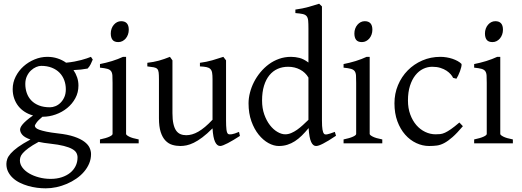

<svg xmlns="http://www.w3.org/2000/svg" viewBox="-20 -777 2828 1041"><path d="M336.9 -293Q336.9 -318.8 328.4 -342Q319.8 -365.2 303 -382.6Q286.1 -399.9 261 -409.9Q235.8 -419.9 203.1 -419.9Q190.9 -419.9 176 -413.6Q161.1 -407.2 147.9 -395Q134.8 -382.8 126 -364.3Q117.2 -345.7 117.2 -321.8Q117.2 -295.9 125.2 -272.7Q133.3 -249.5 149.7 -232.4Q166 -215.3 191.2 -205.3Q216.3 -195.3 251 -195.3Q265.1 -195.3 280.5 -201.4Q295.9 -207.5 308.3 -220Q320.8 -232.4 328.9 -250.5Q336.9 -268.6 336.9 -293ZM252.9 2Q234.4 0 218.8 -2.4Q203.1 -4.9 189.5 -7.8Q154.3 11.2 134 26.4Q113.8 41.5 103.5 53.5Q93.3 65.4 90.6 75.2Q87.9 85 87.9 92.8Q87.9 113.3 101.6 131.6Q115.2 149.9 138.2 163.3Q161.1 176.8 191.4 184.8Q221.7 192.9 254.9 192.9Q287.6 192.9 314.5 184.1Q341.3 175.3 360.4 159.9Q379.4 144.5 389.9 123.3Q400.4 102.1 400.4 76.7Q400.4 63 394 51.5Q387.7 40 371.1 30.8Q354.5 21.5 325.9 14.2Q297.4 6.8 252.9 2ZM405.3 -313Q405.3 -275.4 388.4 -244.4Q371.6 -213.4 344.2 -191.2Q316.9 -168.9 282.2 -156.5Q247.6 -144 211.9 -144H210Q186.5 -124.5 177.7 -111.6Q168.9 -98.6 168.9 -95.7Q168.9 -89.8 174.1 -84.2Q179.2 -78.6 193.1 -73.5Q207 -68.4 231.4 -63.2Q255.9 -58.1 293.9 -53.7Q347.2 -47.9 381.8 -36.1Q416.5 -24.4 437 -9Q457.5 6.3 465.6 23.9Q473.6 41.5 473.6 58.6Q473.6 85.4 463.4 109.6Q453.1 133.8 435.5 154.3Q418 174.8 394 191.4Q370.1 208 342.8 219.7Q315.4 231.4 286.1 237.8Q256.8 244.1 228 244.1Q205.1 244.1 180.7 241Q156.2 237.8 132.3 231Q108.4 224.1 87.2 213.6Q65.9 203.1 49.8 188.2Q33.7 173.3 24.2 154.5Q14.6 135.7 14.6 111.8Q14.6 99.1 19.3 85.2Q23.9 71.3 38.1 55.2Q52.2 39.1 77.6 20.5Q103 2 145 -20.5Q113.3 -31.7 101.1 -45.9Q88.9 -60.1 88.9 -74.7Q88.9 -78.6 91.3 -85.2Q93.8 -91.8 101.3 -101.3Q108.9 -110.8 122.8 -123Q136.7 -135.3 159.2 -150.9Q134.3 -157.7 114 -170.7Q93.8 -183.6 79.3 -201.9Q64.9 -220.2 56.9 -243.4Q48.8 -266.6 48.8 -293.9Q48.8 -329.6 64.9 -361.6Q81.1 -393.6 107.4 -417.2Q133.8 -440.9 167.5 -454.8Q201.2 -468.8 236.8 -468.8Q266.1 -468.8 291.7 -460.4Q317.4 -452.1 338.4 -437Q363.8 -439.5 384.3 -443.4Q404.8 -447.3 421.1 -451.7Q437.5 -456.1 450.2 -460.4Q462.9 -464.8 473.1 -468.8L482.9 -454.1Q477.1 -440.4 471.7 -429Q466.3 -417.5 455.1 -405.3Q436.5 -401.9 418.7 -399.9Q400.9 -397.9 378.4 -397Q391.1 -378.4 398.2 -357.4Q405.3 -336.4 405.3 -313Z M522 0V-21Q555.2 -27.8 572.8 -35.9Q590.3 -43.9 590.3 -50.8V-327.1Q590.3 -352.1 589.4 -367.4Q588.4 -382.8 582 -391.4Q575.7 -399.9 561.8 -403.8Q547.9 -407.7 522 -410.2V-429.7Q537.1 -432.6 554 -436.8Q570.8 -440.9 587.4 -446Q604 -451.2 619.1 -457Q634.3 -462.9 647 -468.8H663.6V-50.8Q663.6 -44.9 679.9 -36.4Q696.3 -27.8 731.9 -21V0ZM678.2 -615.7Q678.2 -602.1 673.8 -589.8Q669.4 -577.6 661.9 -568.6Q654.3 -559.6 644 -554.2Q633.8 -548.8 621.6 -548.8Q599.6 -548.8 590.1 -561Q580.6 -573.2 580.6 -595.7Q580.6 -609.4 585 -621.6Q589.4 -633.8 597.2 -642.8Q605 -651.9 615 -657Q625 -662.1 636.7 -662.1Q678.2 -662.1 678.2 -615.7Z M1280.8 -40Q1262.7 -28.3 1246.1 -18.3Q1229.5 -8.3 1215.3 -1Q1201.2 6.3 1190.4 10.5Q1179.7 14.6 1173.8 14.6Q1156.7 14.6 1146 -8.1Q1135.3 -30.8 1132.3 -81.1Q1102.1 -50.8 1076.9 -32Q1051.8 -13.2 1030.5 -2.9Q1009.3 7.3 991.5 11Q973.6 14.6 958 14.6Q935.1 14.6 914.1 8.3Q893.1 2 877 -14.9Q860.8 -31.7 851.3 -61Q841.8 -90.3 841.8 -136.2V-347.2Q841.8 -370.6 840.3 -383.5Q838.9 -396.5 832.8 -403.1Q826.7 -409.7 814 -412.1Q801.3 -414.6 778.8 -417V-436.5Q796.4 -438.5 811.8 -441.4Q827.1 -444.3 841.6 -448.2Q856 -452.1 870.6 -457.3Q885.3 -462.4 901.4 -468.8L915 -449.7V-163.1Q915 -128.9 920.2 -106Q925.3 -83 934.8 -69.3Q944.3 -55.7 958.3 -49.8Q972.2 -43.9 989.7 -43.9Q1005.4 -43.9 1021.7 -48.6Q1038.1 -53.2 1055.4 -63.2Q1072.8 -73.2 1091.8 -89.1Q1110.8 -105 1132.3 -127.9V-347.2Q1132.3 -369.1 1130.1 -382.3Q1127.9 -395.5 1120.6 -402.8Q1113.3 -410.2 1099.9 -413.1Q1086.4 -416 1064 -417V-436.5Q1099.1 -440.9 1131.3 -450.2Q1163.6 -459.5 1190.9 -468.8L1205.6 -449.7V-124Q1205.6 -93.8 1207.8 -74.7Q1210 -55.7 1216.8 -50.8Q1222.7 -46.9 1236.8 -49.1Q1251 -51.3 1275.9 -62Z M1801.8 -41Q1779.3 -25.9 1762 -15.4Q1744.6 -4.9 1731.7 1.7Q1718.8 8.3 1709.5 11.5Q1700.2 14.6 1693.4 14.6Q1677.2 14.6 1667 -7.3Q1656.7 -29.3 1653.3 -82.5Q1634.8 -60.1 1616.5 -42Q1598.1 -23.9 1578.9 -11.5Q1559.6 1 1538.1 7.8Q1516.6 14.6 1491.7 14.6Q1464.4 14.6 1435.5 -1.2Q1406.7 -17.1 1382.6 -46.9Q1358.4 -76.7 1343 -119.6Q1327.6 -162.6 1327.6 -216.8Q1327.6 -244.6 1335.2 -274.4Q1342.8 -304.2 1356.9 -332Q1371.1 -359.9 1391.6 -384.8Q1412.1 -409.7 1437.5 -428.5Q1462.9 -447.3 1493.2 -458Q1523.4 -468.8 1557.6 -468.8Q1580.6 -468.8 1603.3 -463.1Q1626 -457.5 1652.3 -438V-622.1Q1652.3 -648.9 1650.9 -664.8Q1649.4 -680.7 1642.6 -689.2Q1635.7 -697.8 1621.6 -700.9Q1607.4 -704.1 1581.5 -706.1V-725.1Q1621.6 -730.5 1653.3 -739.5Q1685.1 -748.5 1710.4 -756.8L1725.6 -742.2V-124Q1725.6 -106.9 1726.3 -94.7Q1727.1 -82.5 1728.5 -74.2Q1730 -65.9 1731.9 -60.5Q1733.9 -55.2 1736.8 -51.8Q1741.2 -46.4 1753.7 -48.6Q1766.1 -50.8 1795.4 -62ZM1652.3 -127.4V-356.4Q1636.2 -384.3 1606.9 -399.7Q1577.6 -415 1542.5 -415Q1511.2 -415 1485.4 -403.6Q1459.5 -392.1 1440.7 -369.1Q1421.9 -346.2 1411.4 -312Q1400.9 -277.8 1400.9 -231.9Q1400.9 -190.4 1412.8 -156.5Q1424.8 -122.6 1443.4 -98.6Q1461.9 -74.7 1484.1 -61.8Q1506.3 -48.8 1526.4 -48.8Q1543 -48.8 1559.1 -55.7Q1575.2 -62.5 1590.8 -73.5Q1606.4 -84.5 1621.8 -98.6Q1637.2 -112.8 1652.3 -127.4Z M1842.8 0V-21Q1876 -27.8 1893.6 -35.9Q1911.1 -43.9 1911.1 -50.8V-327.1Q1911.1 -352.1 1910.2 -367.4Q1909.2 -382.8 1902.8 -391.4Q1896.5 -399.9 1882.6 -403.8Q1868.7 -407.7 1842.8 -410.2V-429.7Q1857.9 -432.6 1874.8 -436.8Q1891.6 -440.9 1908.2 -446Q1924.8 -451.2 1939.9 -457Q1955.1 -462.9 1967.8 -468.8H1984.4V-50.8Q1984.4 -44.9 2000.7 -36.4Q2017.1 -27.8 2052.7 -21V0ZM1999 -615.7Q1999 -602.1 1994.6 -589.8Q1990.2 -577.6 1982.7 -568.6Q1975.1 -559.6 1964.8 -554.2Q1954.6 -548.8 1942.4 -548.8Q1920.4 -548.8 1910.9 -561Q1901.4 -573.2 1901.4 -595.7Q1901.4 -609.4 1905.8 -621.6Q1910.2 -633.8 1918 -642.8Q1925.8 -651.9 1935.8 -657Q1945.8 -662.1 1957.5 -662.1Q1999 -662.1 1999 -615.7Z M2489.7 -92.8Q2458 -55.2 2433.8 -33.9Q2409.7 -12.7 2389.2 -1.7Q2368.7 9.3 2349.1 12Q2329.6 14.6 2306.6 14.6Q2271 14.6 2237.1 -1.2Q2203.1 -17.1 2176.8 -46.9Q2150.4 -76.7 2134.5 -119.6Q2118.7 -162.6 2118.7 -216.8Q2118.7 -269.5 2137.9 -315.4Q2157.2 -361.3 2190.7 -395.3Q2224.1 -429.2 2269.5 -449Q2314.9 -468.8 2367.7 -468.8Q2383.8 -468.8 2400.6 -466.1Q2417.5 -463.4 2432.9 -458.3Q2448.2 -453.1 2461.2 -446Q2474.1 -439 2482.4 -430.2Q2483.4 -424.3 2481 -413.6Q2478.5 -402.8 2474.1 -390.9Q2469.7 -378.9 2464.4 -367.9Q2459 -356.9 2454.6 -350.1L2436.5 -355Q2432.6 -363.8 2423.8 -374Q2415 -384.3 2401.1 -393.6Q2387.2 -402.8 2367.9 -408.9Q2348.6 -415 2323.7 -415Q2297.9 -415 2274.2 -403.6Q2250.5 -392.1 2232.2 -369.1Q2213.9 -346.2 2202.9 -312Q2191.9 -277.8 2191.9 -231.9Q2191.9 -190.4 2204.3 -156.5Q2216.8 -122.6 2237.5 -98.6Q2258.3 -74.7 2285.4 -61.8Q2312.5 -48.8 2341.8 -48.8Q2355.5 -48.8 2367.2 -50Q2378.9 -51.3 2392.8 -57.6Q2406.7 -64 2425 -76.7Q2443.4 -89.4 2470.7 -112.8Z M2550.8 0V-21Q2584 -27.8 2601.6 -35.9Q2619.1 -43.9 2619.1 -50.8V-327.1Q2619.1 -352.1 2618.2 -367.4Q2617.2 -382.8 2610.8 -391.4Q2604.5 -399.9 2590.6 -403.8Q2576.7 -407.7 2550.8 -410.2V-429.7Q2565.9 -432.6 2582.8 -436.8Q2599.6 -440.9 2616.2 -446Q2632.8 -451.2 2647.9 -457Q2663.1 -462.9 2675.8 -468.8H2692.4V-50.8Q2692.4 -44.9 2708.7 -36.4Q2725.1 -27.8 2760.7 -21V0ZM2707 -615.7Q2707 -602.1 2702.6 -589.8Q2698.2 -577.6 2690.7 -568.6Q2683.1 -559.6 2672.9 -554.2Q2662.6 -548.8 2650.4 -548.8Q2628.4 -548.8 2618.9 -561Q2609.4 -573.2 2609.4 -595.7Q2609.4 -609.4 2613.8 -621.6Q2618.2 -633.8 2626 -642.8Q2633.8 -651.9 2643.8 -657Q2653.8 -662.1 2665.5 -662.1Q2707 -662.1 2707 -615.7Z"/></svg>

Font: Gentium Plus CyrE
Style: Regular
Weight: 400
Designer: J. Victor Gaultney, Annie Olsen, Iska Routamaa, Becca Hirsbrunner
Foundry: SIL International
Version: Version 5.000